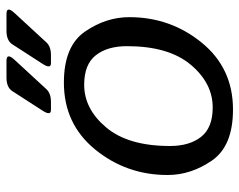

<svg xmlns="http://www.w3.org/2000/svg" viewBox="-94 -647 749 601"><g transform="rotate(-90 280.5 -346.5)"><path d="M33.2 -196.3Q33.2 -325.2 113 -423.1Q192.9 -521 322.3 -521Q436.5 -521 481.9 -455.3Q527.3 -389.6 527.3 -316.4Q527.3 -187.5 447.5 -89.6Q367.7 8.3 238.3 8.3Q124 8.3 78.6 -57.4Q33.2 -123 33.2 -196.3ZM124 -189Q124 -127.9 152.6 -91.6Q181.2 -55.2 244.6 -55.2Q320.8 -55.2 378.7 -124.3Q436.5 -193.4 436.5 -323.7Q436.5 -384.8 408 -421.1Q379.4 -457.5 315.9 -457.5Q239.7 -457.5 181.9 -388.4Q124 -319.3 124 -189ZM383.3 -561.5Q364.3 -561.5 380.9 -587.4L442.4 -682.6Q454.1 -700.7 484.9 -700.7H537.1Q563.5 -700.7 540 -675.3L448.2 -575.7Q435.1 -561.5 408.7 -561.5ZM236.8 -561.5Q217.8 -561.5 234.4 -587.4L295.9 -682.6Q307.6 -700.7 338.4 -700.7H390.6Q417 -700.7 393.6 -675.3L301.8 -575.7Q288.6 -561.5 262.2 -561.5Z"/></g></svg>

Font: Istok Web
Style: BoldItalic
Weight: 700
Italic angle: -13°
Designer: Andrey V. Panov
Foundry: Andrey V. Panov
Version: Version 1.0.2g